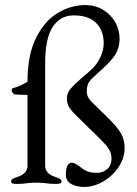

<svg xmlns="http://www.w3.org/2000/svg" viewBox="-20 -726 544 761"><path d="M241 -33Q241 -81 265 -81Q276 -81 296 -66Q314 -51 328 -46Q342 -41 365 -41Q387 -41 404.5 -55.5Q422 -70 422 -98Q422 -123 405.5 -144Q389 -165 334 -217Q289 -261 273 -277.5Q257 -294 251 -306.5Q245 -319 245 -336Q245 -357 259.5 -374Q274 -391 305 -418Q330 -438 350 -458Q368 -477 379.5 -503Q391 -529 391 -555Q391 -604 361.5 -634.5Q332 -665 272 -665Q219 -665 189 -619.5Q159 -574 159 -475V-69Q159 -37 201 -24Q213 -20 218.5 -16.5Q224 -13 224 -6Q224 3 204 3Q176 3 161 0Q143 -2 125 -2Q108 -2 88 0Q73 3 47 3H44Q24 3 24 -6Q24 -13 29.5 -16.5Q35 -20 47 -24Q89 -37 89 -69V-350Q58 -350 37 -352Q34 -353 30 -358.5Q26 -364 26 -369Q26 -374 30 -376Q55 -383 70 -391.5Q85 -400 89 -402Q89 -510 124 -578Q159 -646 211 -676Q263 -706 318 -706Q357 -706 388 -687.5Q419 -669 436.5 -638.5Q454 -608 454 -572Q454 -538 437.5 -510.5Q421 -483 375 -443Q344 -416 334 -402.5Q324 -389 324 -364Q324 -347 333 -334.5Q342 -322 374 -292Q382 -285 401 -266Q446 -222 460 -196.5Q474 -171 474 -140Q474 -100 450.5 -64.5Q427 -29 389.5 -7Q352 15 314 15Q283 15 262 3Q241 -9 241 -33Z"/></svg>

Font: EB Garamond
Style: Regular
Weight: 400
Designer: Georg Duffner and Octavio Pardo
Foundry: Georg Duffner
Version: Version 1.000; ttfautohint (v1.6)